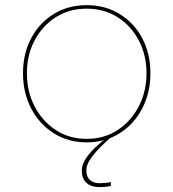

<svg xmlns="http://www.w3.org/2000/svg" viewBox="-20 -558 690 764"><path d="M421 166.5V182Q412 184 399.2 185.2Q386.5 186.5 375 186.5Q355.5 186.5 339.8 179.8Q324 173 314.8 158.5Q305.5 144 305.5 121Q305.5 97.5 320.8 74Q336 50.5 359.5 28.5Q383 6.5 407 -11.5H421Q400 7 377.2 29.8Q354.5 52.5 339 75.8Q323.5 99 323.5 120Q323.5 145 337.5 158Q351.5 171 377 171Q387.5 171 400 169.8Q412.5 168.5 421 166.5ZM325 8.5Q251 8.5 193.8 -27.8Q136.5 -64 104 -126.5Q71.5 -189 71.5 -266.5Q71.5 -344.5 104 -405.8Q136.5 -467 193.8 -502.2Q251 -537.5 325 -537.5Q399 -537.5 456.2 -502.2Q513.5 -467 546 -405.8Q578.5 -344.5 578.5 -266.5Q578.5 -189 546 -126.5Q513.5 -64 456.2 -27.8Q399 8.5 325 8.5ZM325 -5.5Q394.5 -5.5 448 -40.5Q501.5 -75.5 532.2 -134.8Q563 -194 563 -266.5Q563 -339 532.2 -397.2Q501.5 -455.5 448 -489.5Q394.5 -523.5 325 -523.5Q255.5 -523.5 202 -489.5Q148.5 -455.5 117.8 -397.2Q87 -339 87 -266.5Q87 -194 117.8 -134.8Q148.5 -75.5 202 -40.5Q255.5 -5.5 325 -5.5Z"/></svg>

Font: Epilogue Thin
Style: Regular
Weight: 250
Designer: Tyler Finck
Foundry: Etcetera Type Co
Version: Version 2.111